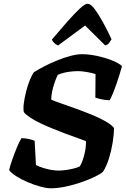

<svg xmlns="http://www.w3.org/2000/svg" viewBox="-20 -1011 677 1031"><path d="M253 0Q229 0 195 -9.5Q161 -19 127 -33.5Q93 -48 66 -65.5Q39 -83 29 -98Q35 -124 47 -157.5Q59 -191 72 -222Q85 -253 95 -269Q116 -269 135.5 -264.5Q155 -260 166 -255L173 -125Q188 -117 209.5 -110Q231 -103 253.5 -99Q276 -95 295 -95Q312 -95 333.5 -98Q355 -101 375.5 -106Q396 -111 409 -118Q417 -131 423 -148Q429 -165 433.5 -183Q438 -201 440 -219Q442 -237 442 -253Q425 -260 396 -270Q367 -280 332.5 -293Q298 -306 262.5 -320.5Q227 -335 195.5 -350Q164 -365 141 -380.5Q118 -396 108 -409Q104 -427 108 -457Q112 -487 120.5 -520.5Q129 -554 140.5 -582Q152 -610 162 -623Q185 -638 218 -655Q251 -672 288 -687Q325 -702 359.5 -711Q394 -720 419 -720Q457 -720 499.5 -711Q542 -702 579.5 -687.5Q617 -673 635 -656Q631 -640 623 -614Q615 -588 605.5 -560.5Q596 -533 586 -509Q576 -485 569 -473Q545 -473 523.5 -478Q502 -483 492 -487L493 -613Q476 -619 448 -624Q420 -629 400 -629Q383 -629 363 -627Q343 -625 324 -620.5Q305 -616 290 -609Q280 -588 272 -564Q264 -540 259.5 -517Q255 -494 255 -476Q273 -468 307.5 -456Q342 -444 385 -428.5Q428 -413 470 -396Q512 -379 545 -360.5Q578 -342 592 -324Q592 -289 585 -245.5Q578 -202 565 -160Q552 -118 533 -89Q522 -78 491.5 -63Q461 -48 420 -33.5Q379 -19 335 -9.5Q291 0 253 0ZM292 -767Q282 -770 271.5 -780Q261 -790 259 -799Q301 -849 339.5 -892.5Q378 -936 407 -963.5Q436 -991 450 -991Q466 -991 486.5 -964.5Q507 -938 531 -895Q555 -852 579 -800Q573 -790 565.5 -780Q558 -770 545 -767L437 -874Z"/></svg>

Font: Texturina 12pt ExtraBold
Style: Italic
Weight: 800
Italic angle: -11°
Designer: Guillermo Torres Carreño
Foundry: Omnibus-Type
Version: Version 1.002